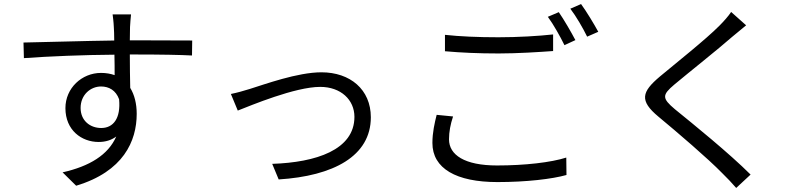

<svg xmlns="http://www.w3.org/2000/svg" viewBox="-20 -863 4000 948"><path d="M627 -792H536C537 -784 541 -755 542 -729C543 -715 544 -691 544 -663C395 -661 207 -655 96 -653L98 -576C223 -585 393 -592 545 -593C546 -558 546 -522 546 -492C526 -499 504 -503 479 -503C384 -503 303 -428 303 -329C303 -220 383 -162 467 -162C501 -162 530 -171 554 -189C514 -98 422 -42 289 -12L356 54C589 -16 655 -166 655 -301C655 -351 644 -395 623 -429C622 -475 621 -537 621 -594C626 -594 630 -594 635 -594C781 -594 872 -592 928 -589L929 -663C881 -663 758 -664 636 -664C631 -664 626 -664 621 -664C621 -691 622 -714 622 -729C623 -742 625 -781 627 -792ZM378 -330C378 -395 427 -436 479 -436C518 -436 552 -417 568 -373C577 -278 539 -231 480 -231C424 -231 378 -268 378 -330Z M1120 -399 1154 -317C1218 -342 1437 -434 1561 -434C1663 -434 1730 -370 1730 -286C1730 -123 1540 -61 1324 -54L1356 23C1626 6 1811 -92 1811 -284C1811 -421 1709 -506 1567 -506C1449 -506 1285 -446 1214 -424C1182 -414 1150 -405 1120 -399Z M2177 -691V-610C2256 -603 2341 -599 2442 -599C2534 -599 2643 -606 2711 -611V-693C2639 -685 2537 -679 2441 -679C2341 -679 2249 -683 2177 -691ZM2217 -288 2136 -296C2126 -256 2115 -209 2115 -157C2115 -31 2233 36 2436 36C2579 36 2706 21 2777 1L2776 -85C2701 -61 2572 -46 2434 -46C2274 -46 2197 -98 2197 -175C2197 -212 2204 -249 2217 -288ZM2739 -803 2685 -780C2713 -742 2747 -681 2767 -640L2821 -665C2800 -705 2764 -767 2739 -803ZM2849 -843 2796 -820C2825 -782 2858 -725 2879 -682L2934 -706C2914 -743 2876 -806 2849 -843Z M3664 -738 3590 -804C3578 -785 3553 -757 3533 -737C3465 -668 3313 -548 3238 -485C3148 -409 3136 -366 3231 -287C3324 -210 3476 -80 3546 -8C3571 16 3594 41 3615 65L3686 -1C3580 -107 3403 -250 3312 -324C3248 -378 3249 -394 3309 -445C3383 -507 3527 -621 3595 -681C3612 -695 3643 -721 3664 -738Z"/></svg>

Font: Microsoft YaHei
Style: Regular
Weight: 400
Designer: Ryoko NISHIZUKA 西塚涼子 (kana, bopomofo & ideographs); Paul D. Hunt (Latin, Greek & Cyrillic); Sandoll Communications 산돌커뮤니
Foundry: Adobe
Version: Version 2.001;hotconv 1.0.111;makeotfexe 2.5.65597